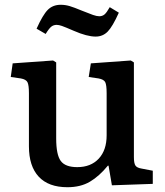

<svg xmlns="http://www.w3.org/2000/svg" viewBox="-20 -769 688 803"><path d="M262 14Q183 14 142 -30Q101 -74 101 -157V-379Q101 -413 95 -425Q89 -437 67 -441L25 -447L33 -504L202 -516L215 -508V-190Q215 -122 234 -96Q253 -70 303 -70Q360 -70 393 -105.5Q426 -141 426 -203V-379Q426 -414 420 -425.5Q414 -437 392 -441L351 -447L360 -504L527 -516L540 -508V-112Q540 -86 546.5 -76.5Q553 -67 572 -64L619 -55V0L448 6L434 -76H431Q395 -32 356 -9Q317 14 262 14ZM380 -616Q344 -616 289 -640Q252 -656 239 -660.5Q226 -665 217 -665Q204 -665 194.5 -657.5Q185 -650 171 -627L133 -649Q159 -707 180 -728Q201 -749 234 -749Q253 -749 271.5 -743.5Q290 -738 321 -725Q353 -712 369 -706.5Q385 -701 395 -701Q408 -701 417 -708.5Q426 -716 439 -739L477 -716Q451 -658 430.5 -637Q410 -616 380 -616Z"/></svg>

Font: Literata Medium
Style: Regular
Weight: 500
Designer: Latin by Veronika Burian and Jose Scaglione. Greek by Irene Vlachou. Cyrillic by Vera Evstafieva.
Foundry: TypeTogether
Version: Version 3.103; ttfautohint (v1.8.4.7-5d5b);gftools[0.9.29]